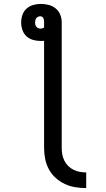

<svg xmlns="http://www.w3.org/2000/svg" viewBox="-20 -755 540 980"><path d="M420 205Q392 205 364 200.5Q336 196 310.5 184Q285 172 264 153Q243 134 229.5 109Q216 84 210.5 56Q205 28 205 0V-547Q201 -546 196 -546Q191 -546 187 -546Q167 -546 148 -551.5Q129 -557 115 -570Q101 -583 94.5 -602Q88 -621 88 -640Q88 -660 94.5 -679Q101 -698 115.5 -711Q130 -724 149 -729.5Q168 -735 188 -735Q208 -735 228 -730Q248 -725 264 -712Q280 -699 287.5 -680Q295 -661 295 -640V0Q295 17 298 33.5Q301 50 308.5 65Q316 80 328 92Q340 104 355 111.5Q370 119 386.5 122Q403 125 420 125ZM187 -609Q192 -609 196.5 -610.5Q201 -612 205 -615V-640Q205 -646 204.5 -651Q204 -656 202 -661Q200 -666 195.5 -669Q191 -672 186 -672Q180 -672 174.5 -669.5Q169 -667 165.5 -662.5Q162 -658 160.5 -652Q159 -646 159 -640Q159 -634 160.5 -628.5Q162 -623 166 -618Q170 -613 175.5 -611Q181 -609 187 -609Z"/></svg>

Font: Iosevka SS10 Medium
Style: Regular
Weight: 500
Monospace: yes
Designer: Belleve Invis
Foundry: Belleve Invis
Version: Version 28.0.6; ttfautohint (v1.8.4)